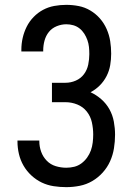

<svg xmlns="http://www.w3.org/2000/svg" viewBox="-20 -763 540 791"><path d="M253 8Q227 8 201 4Q175 0 152 -11Q129 -22 109.5 -40Q90 -58 77 -80.5Q64 -103 58 -128.5Q52 -154 52 -180V-184H142V-181Q142 -159 149.5 -138Q157 -117 172.5 -101Q188 -85 209.5 -78.5Q231 -72 253 -72Q270 -72 286 -76Q302 -80 315.5 -90Q329 -100 339 -114Q349 -128 354.5 -143.5Q360 -159 362 -176Q364 -193 364 -209Q364 -234 358.5 -259Q353 -284 337.5 -303.5Q322 -323 298.5 -332.5Q275 -342 250 -342H194V-422H250Q272 -422 292.5 -431Q313 -440 326 -457.5Q339 -475 343.5 -497Q348 -519 348 -540Q348 -555 346.5 -569.5Q345 -584 340 -598Q335 -612 327 -624.5Q319 -637 307.5 -646Q296 -655 282 -659Q268 -663 253 -663Q233 -663 213.5 -655Q194 -647 181.5 -631.5Q169 -616 163.5 -596Q158 -576 158 -555V-551H68V-558Q68 -583 73.5 -607Q79 -631 90 -653Q101 -675 118.5 -693Q136 -711 157.5 -722.5Q179 -734 203.5 -738.5Q228 -743 253 -743Q279 -743 304.5 -738Q330 -733 352.5 -719.5Q375 -706 392 -686.5Q409 -667 419.5 -643Q430 -619 434 -593.5Q438 -568 438 -542Q438 -518 434 -494.5Q430 -471 419 -449.5Q408 -428 391 -411Q374 -394 353 -383Q377 -372 397.5 -354Q418 -336 431 -312.5Q444 -289 449 -262Q454 -235 454 -208Q454 -180 449.5 -152Q445 -124 433.5 -98.5Q422 -73 403 -52Q384 -31 360 -17Q336 -3 308.5 2.5Q281 8 253 8Z"/></svg>

Font: Iosevka Medium
Style: Regular
Weight: 500
Monospace: yes
Designer: Belleve Invis
Foundry: Belleve Invis
Version: Version 32.5.0; ttfautohint (v1.8.4)